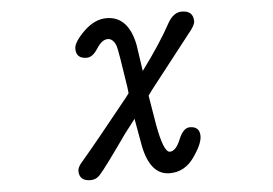

<svg xmlns="http://www.w3.org/2000/svg" viewBox="-48 -585 1095 770"><g transform="rotate(-5 500.0 -200.0)"><path d="M533.2 -297.9Q609.4 -400.4 652.3 -479.5Q675.8 -521.5 709 -521.5Q755.9 -521.5 755.9 -478.5Q755.9 -461.9 727.5 -428.7L563.5 -218.8L547.9 -197.3L567.4 -80.1Q587.9 34.2 613.3 34.2Q637.7 34.2 656.2 -11.2Q674.8 -56.6 701.2 -56.6Q741.2 -56.6 741.2 -17.6Q741.2 13.7 703.6 66.9Q666 120.1 605.5 120.1Q528.3 120.1 503.9 3.9L483.4 -110.4L481.4 -106.4L441.4 -54.7Q350.6 74.2 325.2 102.5Q309.6 120.1 287.1 120.1Q241.2 120.1 241.2 79.1Q241.2 63.5 259.8 43Q324.2 -32.2 457 -198.2L468.8 -213.9L465.8 -240.2Q443.4 -390.6 437.5 -407.2Q425.8 -437.5 404.3 -437.5Q380.9 -437.5 359.4 -403.8Q337.9 -370.1 314.5 -370.1Q271.5 -370.1 271.5 -410.2Q271.5 -436.5 314.9 -479Q358.4 -521.5 406.2 -521.5Q494.1 -521.5 517.6 -404.3Z"/></g></svg>

Font: MotoyaLMaru
Style: W3 mono
Weight: 400
Version: Version 1.01